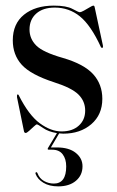

<svg xmlns="http://www.w3.org/2000/svg" viewBox="-20 -466 416 683"><path d="M199 1.5Q237.5 1.5 260.2 -19Q283 -39.5 283 -72.5Q283 -106 259 -129.8Q235 -153.5 172 -173.5Q89 -200.5 57.2 -235.8Q25.5 -271 25.5 -322.5Q25.5 -381.5 65.5 -413.8Q105.5 -446 171.5 -446Q216.5 -446 238 -434.2Q259.5 -422.5 264 -422.5Q268 -422.5 278.5 -428.2Q289 -434 299 -440Q309 -446 311.5 -446Q315.5 -446 316.5 -441.5L346 -304.5Q347.5 -297.5 344.5 -296Q341.5 -294.5 339 -298.5Q303 -376.5 264.2 -407.8Q225.5 -439 175 -439Q133 -439 109 -417.8Q85 -396.5 85 -361Q85 -328 109 -304Q133 -280 203.5 -260Q279 -238 311.5 -202Q344 -166 344 -114.5Q344 -58 304.8 -24.2Q265.5 9.5 205 9.5Q197.5 9.5 190.5 8.5L161 58.5H182.5Q225.5 58.5 249.5 77.8Q273.5 97 273.5 125.5Q273.5 157.5 250 177.2Q226.5 197 187 197Q155.5 197 134.5 184.2Q113.5 171.5 106.5 152.5Q105 148.5 108 147Q111 145 113.5 150.5Q120.5 169 136.8 178Q153 187 171.5 187Q215.5 187 215.5 126Q215.5 99.5 203 83Q190.5 66.5 165.5 66.5H154Q147 66.5 151 60L182.5 7.5Q152 2.5 133.5 -10.5Q115 -23.5 111 -23.5Q108.5 -23.5 100.2 -15.8Q92 -8 83.5 -0.5Q75 7 71.5 7Q66 7 65 -0.5L40.5 -120Q39.5 -128 42.5 -130Q44.5 -131 46.5 -127.5Q82.5 -56 122 -27.2Q161.5 1.5 199 1.5Z"/></svg>

Font: Fraunces144ptRegular
Style: Regular
Weight: 400
Version: Version 1.000;[0bf87f6ff]